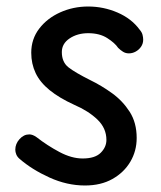

<svg xmlns="http://www.w3.org/2000/svg" viewBox="-20 -562 496 590"><path d="M409 -471Q416 -463 418 -455Q420 -447 420 -440Q420 -428 413.5 -418.5Q407 -409 397 -403.5Q387 -398 376 -398Q366 -398 358 -403Q350 -408 343 -415Q333 -430 309.5 -445Q286 -460 251 -460Q218 -460 194 -444Q170 -428 170 -402Q170 -371 190.5 -355Q211 -339 257 -316Q292 -299 324.5 -275.5Q357 -252 378.5 -218.5Q400 -185 400 -138Q400 -98 380.5 -65Q361 -32 325.5 -12Q290 8 241 8Q186 8 132 -16.5Q78 -41 40 -74Q33 -80 30 -87.5Q27 -95 27 -102Q27 -120 40 -134.5Q53 -149 70 -149Q75 -149 80.5 -147Q86 -145 93 -140Q125 -115 162.5 -95Q200 -75 234 -75Q272 -75 289.5 -92.5Q307 -110 307 -132Q307 -168 279.5 -194.5Q252 -221 208 -240Q162 -261 132.5 -285Q103 -309 89.5 -337.5Q76 -366 76 -400Q76 -442 100.5 -474Q125 -506 165 -524Q205 -542 251 -542Q298 -542 341 -523.5Q384 -505 409 -471Z"/></svg>

Font: Playpen Sans Arabic
Style: Regular
Weight: 400
Designer: Azza Alameddine, Laura Meseguer, Veronika Burian, José Scaglione
Foundry: TypeTogether
Version: Version 2.000